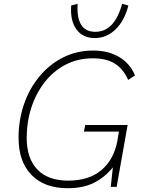

<svg xmlns="http://www.w3.org/2000/svg" viewBox="-20 -987 751 1014"><path d="M430 -327H654L596 0H565L576 -103Q533 -50 476 -21.5Q419 7 338 7Q214 7 146 -63.5Q78 -134 78 -259Q78 -353 106.5 -436Q135 -519 188 -583Q241 -647 313 -683.5Q385 -720 473 -720Q551 -720 608.5 -686.5Q666 -653 693 -589L657 -565Q631 -623 586.5 -651Q542 -679 470 -679Q391 -679 326.5 -645.5Q262 -612 216 -553Q170 -494 145.5 -418.5Q121 -343 121 -259Q121 -150 177.5 -91.5Q234 -33 340 -33Q450 -33 516 -89Q582 -145 600 -244L608 -292H423ZM625 -967 658 -958Q638 -878 590.5 -832Q543 -786 481 -786Q417 -786 383.5 -832Q350 -878 356 -958L390 -967Q381 -819 483 -819Q585 -819 625 -967Z"/></svg>

Font: Livvic ExtraLight
Style: Italic
Weight: 275
Italic angle: -10°
Designer: Jacques Le Bailly, Baron von Fonthausen
Version: Version 1.001; ttfautohint (v1.8.2)